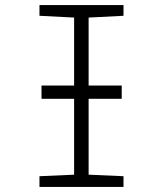

<svg xmlns="http://www.w3.org/2000/svg" viewBox="-20 -734 640 754"><path d="M465 -42 328 -48V-346H458V-398H328V-665L465 -672V-714H135V-672L271 -665V-398H143V-346H271V-48L135 -42V0H465Z"/></svg>

Font: Noto Sans Mono UI Light
Style: Regular
Weight: 300
Designer: Monotype Design team
Foundry: Monotype Imaging Inc.
Version: 1.000